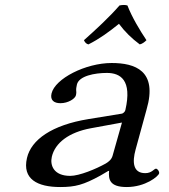

<svg xmlns="http://www.w3.org/2000/svg" viewBox="-20 -744 680 774"><path d="M493.7 -722C483.7 -725 472.9 -724.3 461.7 -722C422.1 -676 363.6 -622 318.4 -582C322.3 -573 327.9 -567 336.4 -565C380.5 -587 420.2 -616 459.6 -648C482.4 -617 511 -589 543.4 -565C553.3 -566.9 563.7 -575 570.4 -582C543.6 -622 511.8 -675 493.7 -722ZM471.7 -250 433.8 -116C429.5 -100.9 418.2 -92 406.6 -85C367.5 -63 300.1 -35 263.1 -35C196.1 -35 181 -78 188.9 -112C201.8 -168 257.9 -210.8 346.4 -227ZM419.7 -55C416.8 -21 421.7 10 490.7 10C566.7 10 618.8 -33.6 621.4 -45C623.2 -53 614.8 -64 608.8 -64C600.8 -64 592.6 -46 565.6 -46C515.6 -46 512.8 -91 526.6 -141L570.7 -302C616.9 -459.5 524.1 -490 430.1 -490C325.1 -490 201.6 -427 187.7 -367C181.5 -340 197.7 -328 223.7 -328C254.7 -328 282.9 -346 286.1 -360C288 -368 288 -377 287 -381C286.7 -384 287.3 -391 290 -403C298.1 -438 361.9 -450 410.9 -450C464.9 -450 513.4 -422 485.3 -300C483.4 -292 475.3 -287 472 -286L336.9 -264C189.1 -239.9 105.8 -181 88.7 -107C69.1 -22 130.7 10 222.7 10C283.7 10 316.8 1 384.3 -36L416.7 -55Z"/></svg>

Font: Linux Libertine Mono O
Style: Mono Oblique
Weight: 400
Italic angle: -13°
Designer: Philipp H. Poll
Foundry: Philipp H. Poll
Version: Version 5.1.7